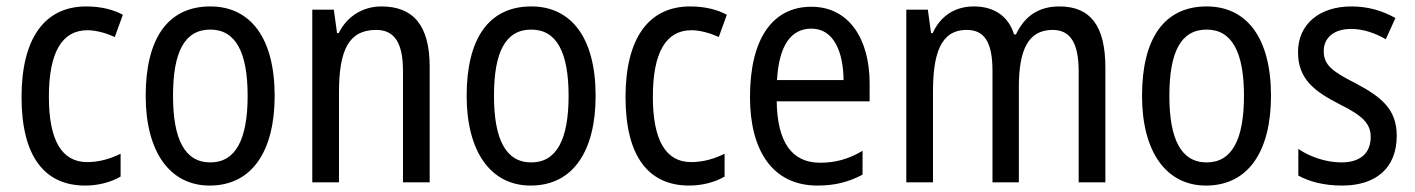

<svg xmlns="http://www.w3.org/2000/svg" viewBox="-20 -567 4399 597"><path d="M245 10C284 10 325 0 355 -18V-89C323 -73 288 -63 251 -63C172 -63 132 -131 132 -266C132 -403 172 -473 252 -473C279 -473 310 -464 337 -452L362 -521C333 -537 294 -547 248 -547C119 -547 47 -448 47 -265C47 -80 119 10 245 10Z M834 -269C834 -450 758 -547 634 -547C501 -547 433 -446 433 -269C433 -98 506 10 632 10C765 10 834 -99 834 -269ZM518 -269C518 -404 553 -475 634 -475C713 -475 750 -404 750 -269C750 -134 713 -62 634 -62C554 -62 518 -135 518 -269Z M1166 -547C1110 -547 1060 -518 1033 -464H1028L1018 -537H951V0H1034V-279C1034 -413 1065 -474 1150 -474C1208 -474 1233 -431 1233 -347V0H1316V-360C1316 -488 1265 -547 1166 -547Z M1832 -269C1832 -450 1756 -547 1632 -547C1499 -547 1431 -446 1431 -269C1431 -98 1504 10 1630 10C1763 10 1832 -99 1832 -269ZM1516 -269C1516 -404 1551 -475 1632 -475C1711 -475 1748 -404 1748 -269C1748 -134 1711 -62 1632 -62C1552 -62 1516 -135 1516 -269Z M2123 10C2162 10 2203 0 2233 -18V-89C2201 -73 2166 -63 2129 -63C2050 -63 2010 -131 2010 -266C2010 -403 2050 -473 2130 -473C2157 -473 2188 -464 2215 -452L2240 -521C2211 -537 2172 -547 2126 -547C1997 -547 1925 -448 1925 -265C1925 -80 1997 10 2123 10Z M2503 -546C2381 -546 2312 -445 2312 -265C2312 -102 2380 10 2522 10C2576 10 2619 -1 2662 -24V-98C2618 -72 2577 -61 2530 -61C2442 -61 2397 -125 2395 -252H2684V-308C2684 -444 2621 -546 2503 -546ZM2503 -478C2572 -478 2602 -407 2603 -318H2396C2402 -425 2439 -478 2503 -478Z M3274 -547C3212 -547 3167 -519 3139 -460H3133C3117 -513 3075 -547 3008 -547C2951 -547 2905 -519 2880 -464H2875L2865 -537H2798V0H2881V-280C2881 -397 2903 -474 2986 -474C3040 -474 3066 -437 3066 -347V0H3148V-296C3148 -412 3177 -474 3253 -474C3307 -474 3334 -435 3334 -345V0H3417V-357C3417 -486 3371 -547 3274 -547Z M3932 -269C3932 -450 3856 -547 3732 -547C3599 -547 3531 -446 3531 -269C3531 -98 3604 10 3730 10C3863 10 3932 -99 3932 -269ZM3616 -269C3616 -404 3651 -475 3732 -475C3811 -475 3848 -404 3848 -269C3848 -134 3811 -62 3732 -62C3652 -62 3616 -135 3616 -269Z M4323 -145C4323 -228 4274 -266 4197 -307C4122 -345 4096 -365 4096 -408C4096 -450 4128 -477 4181 -477C4219 -477 4256 -464 4289 -445L4319 -511C4278 -534 4233 -547 4182 -547C4083 -547 4016 -492 4016 -405C4016 -321 4067 -283 4145 -243C4218 -207 4242 -182 4242 -141C4242 -92 4211 -62 4151 -62C4101 -62 4050 -81 4017 -104V-21C4050 -3 4095 10 4153 10C4259 10 4323 -45 4323 -145Z"/></svg>

Font: Noto Sans Kannada Condensed
Style: Regular
Weight: 400
Width: 3
Designer: Jelle Bosma - Monotype Design Team
Foundry: Monotype Imaging Inc.
Version: Version 2.005